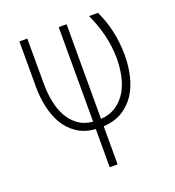

<svg xmlns="http://www.w3.org/2000/svg" viewBox="-134 -634 867 950"><g transform="rotate(-20 300.0 -159.0)"><path d="M323.2 -528.3H281.7V-30.3Q235.8 -34.7 204.6 -57.6Q173.3 -80.6 153.8 -116.2Q134.3 -151.4 125.5 -196Q116.7 -240.7 116.7 -288.1L116.2 -528.3H74.7V-289.1Q74.7 -232.9 86.2 -181.9Q97.7 -130.9 120.1 -91.8Q144.5 -50.3 184.3 -22.9Q224.1 4.4 281.7 8.3V209.5H323.2V8.8Q383.3 5.4 425 -21Q466.8 -47.4 492.7 -88.4Q518.1 -128.9 529.8 -180.2Q541.5 -231.4 541.5 -285.2Q541.5 -352.5 527.8 -413.8Q514.2 -475.1 488.3 -528.3H441.4Q468.3 -471.2 483.4 -410.2Q498.5 -349.1 499 -284.7Q499 -240.2 490 -196.3Q481 -152.3 460.9 -116.7Q439.9 -81.1 406.2 -57.4Q372.6 -33.7 323.2 -29.8Z"/></g></svg>

Font: Roboto Mono ExtraLight
Style: Regular
Weight: 250
Monospace: yes
Designer: Google
Version: Version 3.000